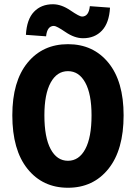

<svg xmlns="http://www.w3.org/2000/svg" viewBox="-20 -872 640 904"><path d="M38 -329Q38 -489 109.5 -576.5Q181 -664 300 -664Q419 -664 490.5 -576.5Q562 -489 562 -329Q562 -166 490.5 -77Q419 12 300 12Q181 12 109.5 -77Q38 -166 38 -329ZM411 -329Q411 -429 381.5 -483Q352 -537 300 -537Q248 -537 218.5 -483Q189 -429 189 -329Q189 -225 218.5 -170Q248 -115 300 -115Q352 -115 381.5 -170Q411 -225 411 -329ZM371 -692Q331 -692 288.5 -721Q246 -750 234 -750Q202 -750 197 -701L102 -708Q106 -781 140 -816.5Q174 -852 229 -852Q269 -852 311.5 -823Q354 -794 366 -794Q398 -794 403 -843L498 -836Q494 -764 460 -728Q426 -692 371 -692Z"/></svg>

Font: TypoPRO Source Code Pro
Style: Bold
Weight: 700
Monospace: yes
Designer: Paul D. Hunt, Teo Tuominen
Foundry: Adobe Systems Incorporated
Version: Version 2.010;PS 1.0;hotconv 1.0.84;makeotf.lib2.5.63406